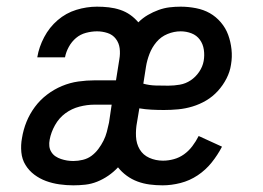

<svg xmlns="http://www.w3.org/2000/svg" viewBox="-20 -548 790 576"><path d="M200 8Q179 8 158 5Q137 2 118 -5Q99 -12 83 -24Q67 -36 56.5 -53Q46 -70 44 -91.5Q42 -113 46 -134Q50 -159 59.5 -182.5Q69 -206 84.5 -227Q100 -248 121 -264Q142 -280 166 -290Q190 -300 215 -303.5Q240 -307 264 -307H328L338 -370Q341 -387 339 -403Q337 -419 327.5 -431.5Q318 -444 302.5 -449Q287 -454 271 -454Q255 -454 238 -449.5Q221 -445 208 -434Q195 -423 186.5 -407.5Q178 -392 175 -376H92V-377Q97 -407 112.5 -436.5Q128 -466 153 -487.5Q178 -509 209 -518.5Q240 -528 271 -528Q289 -528 306.5 -526Q324 -524 340.5 -518.5Q357 -513 370.5 -503.5Q384 -494 395 -481Q408 -494 423.5 -503Q439 -512 455.5 -518Q472 -524 488.5 -526Q505 -528 522 -528Q545 -528 568 -523.5Q591 -519 609.5 -508.5Q628 -498 642.5 -481Q657 -464 664.5 -443.5Q672 -423 674.5 -400Q677 -377 673 -354Q670 -333 659.5 -312.5Q649 -292 633.5 -275Q618 -258 598.5 -246.5Q579 -235 557.5 -228.5Q536 -222 514.5 -220Q493 -218 472 -218Q453 -218 434 -219Q415 -220 398 -223L391 -181Q387 -160 388 -138.5Q389 -117 399 -100Q409 -83 428 -74.5Q447 -66 469 -66Q485 -66 501.5 -70.5Q518 -75 532 -85Q546 -95 557 -109.5Q568 -124 576 -140L646 -108Q633 -83 615 -60.5Q597 -38 573 -22Q549 -6 521.5 1Q494 8 468 8Q448 8 429 5.5Q410 3 392.5 -3.5Q375 -10 360 -21Q345 -32 334 -46Q321 -32 305 -21Q289 -10 271.5 -3Q254 4 236 6Q218 8 200 8ZM485 -291Q502 -291 519.5 -294Q537 -297 552 -307Q567 -317 577.5 -332.5Q588 -348 591 -365Q594 -382 591.5 -399Q589 -416 579.5 -429Q570 -442 554.5 -448Q539 -454 522 -454Q502 -454 482.5 -446Q463 -438 449.5 -422Q436 -406 428.5 -386.5Q421 -367 418 -348L410 -297Q428 -292 447 -291.5Q466 -291 485 -291ZM200 -65Q214 -65 228.5 -68.5Q243 -72 254.5 -80.5Q266 -89 275 -101Q284 -113 290.5 -126Q297 -139 300.5 -152.5Q304 -166 307 -180L315 -234H263Q241 -234 218 -228Q195 -222 176 -208Q157 -194 145 -172.5Q133 -151 129 -129Q127 -119 128 -109.5Q129 -100 134 -92Q139 -84 146.5 -79Q154 -74 163 -71Q172 -68 181 -66.5Q190 -65 200 -65Z"/></svg>

Font: Iosevka Plex Etoile
Style: Italic
Weight: 400
Italic angle: -9°
Designer: Belleve Invis
Foundry: Belleve Invis
Version: Version 25.1.1; ttfautohint (v1.8.4)